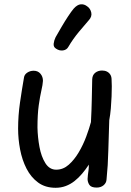

<svg xmlns="http://www.w3.org/2000/svg" viewBox="-20 -880 622 912"><path d="M244 12Q195 12 161 -13Q127 -38 106 -79Q85 -120 75.5 -170Q66 -220 66 -269Q66 -331 75 -393Q84 -455 94 -512Q96 -526 109.5 -535Q123 -544 140 -544Q160 -544 172 -530Q184 -516 184 -496Q183 -478 176.5 -450Q170 -422 164 -379.5Q158 -337 158 -274Q159 -228 167.5 -182Q176 -136 195.5 -105Q215 -74 247 -74Q280 -74 306.5 -97.5Q333 -121 354 -156.5Q375 -192 389.5 -231Q404 -270 412 -300Q415 -357 416 -408Q417 -459 418 -504Q419 -524 432.5 -534.5Q446 -545 465 -545Q478 -545 488 -540Q498 -535 504 -525.5Q510 -516 510 -502Q511 -492 511 -470.5Q511 -449 510 -422Q509 -395 506.5 -365.5Q504 -336 499 -309Q496 -235 494.5 -165Q493 -95 486 -27Q485 -11 472 0Q459 11 439 11Q413 11 404.5 -2Q396 -15 396 -30Q396 -39 397.5 -49Q399 -59 400.5 -71Q402 -83 402 -98Q387 -75 370 -55Q353 -35 334 -20Q315 -5 292.5 3.5Q270 12 244 12ZM305 -658Q297 -643 279.5 -640.5Q262 -638 246 -649Q233 -657 235 -673Q237 -689 244 -703Q257 -726 272.5 -752.5Q288 -779 303.5 -802.5Q319 -826 330 -839Q347 -858 363.5 -859.5Q380 -861 394 -850Q409 -840 413.5 -820.5Q418 -801 401 -783Q384 -764 355 -729Q326 -694 305 -658Z"/></svg>

Font: Playpen Sans Deva
Style: Regular
Weight: 400
Designer: Pooja Saxena, Gunjan Panchal, Laura Meseguer, Veronika Burian, José Scaglione
Foundry: TypeTogether
Version: Version 2.000